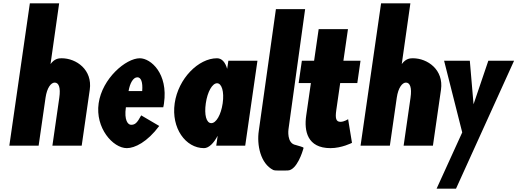

<svg xmlns="http://www.w3.org/2000/svg" viewBox="-20 -880 3126 1160"><path d="M337.4 -860H160.4L36.4 0H213.4L255.2 -290C263.9 -350 288.2 -381 310.5 -381C334.6 -381 347.3 -352 338.3 -290L296.6 0H473.6L522.3 -338C539.6 -458 441.6 -528 352.4 -528C334.2 -528 309.9 -526 285.3 -493Z M966.3 -232C968.2 -238 969.7 -249 970.8 -256C996.7 -436 891 -528 824.6 -528C740.5 -528 597.6 -406 576 -256C554.6 -107 662.2 15 746.3 15C794.4 15 870 -22 942 -119L833.1 -183C808.3 -137 796.2 -126 772.1 -126C753.1 -126 729.2 -153 740.6 -232ZM756.8 -330C764.8 -377 784.4 -413 810.1 -413C832 -413 843.5 -384 839.1 -330Z M1035.4 -256C1013.8 -106 1101.3 15 1212.6 15C1242.1 15 1271.9 -16 1294 -58H1294.9L1286.5 0H1461.5L1535.4 -513H1359.6L1352.5 -464C1340.7 -505 1320 -528 1290.9 -528C1179.6 -528 1057 -406 1035.4 -256ZM1223.4 -256C1233.6 -327 1263.2 -377 1291.5 -377C1319.3 -377 1335.6 -327 1325.4 -256C1315.3 -186 1285.8 -136 1256.7 -136C1226.4 -136 1213.3 -186 1223.4 -256Z M1647 -825 1543.6 -90C1530.7 -4.6 1553.6 108.4 1630.9 147C1641.5 152.3 1685.5 150 1717.5 150C1775.4 149.7 1810.4 26 1810.4 26C1815.9 7 1821.7 13 1766.6 -4C1710.6 -13.7 1722.9 -99 1722.9 -99L1823.5 -825Z M1877.7 -513H1803.7L1784.3 -378H1858.3L1829.9 -181C1816.8 -90 1835.7 15 1976.7 15C2045 15 2106.6 -17 2106.6 -17L2083.2 -160C2083.2 -160 2059.9 -144 2036.9 -144C2008.9 -144 2004.9 -167 2011.8 -215L2035.3 -378H2138.7L2158.1 -513H2054.7L2082.3 -704H1905.3Z M2459.4 -860H2282.4L2158.4 0H2335.4L2377.2 -290C2385.9 -350 2410.2 -381 2432.5 -381C2456.6 -381 2469.3 -352 2460.3 -290L2418.6 0H2595.6L2644.3 -338C2661.6 -458 2563.6 -528 2474.4 -528C2456.2 -528 2431.9 -526 2407.3 -493Z M2930.3 -513 2841 -250 2818.5 -513H2663.1L2772.6 -80L2617.7 260H2735L3085.8 -513Z"/></svg>

Font: Blink
Style: Obl
Weight: 400
Designer: Mew Too
Foundry: Cannot Into Space Fonts
Version: Version 001.000